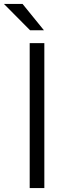

<svg xmlns="http://www.w3.org/2000/svg" viewBox="-70 -950 304 970"><path d="M-50 -930H44L152 -797H82ZM80 0V-732H154V0Z"/></svg>

Font: Mina
Style: Regular
Weight: 400
Version: Version 1.000